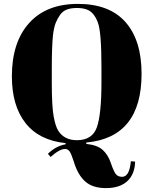

<svg xmlns="http://www.w3.org/2000/svg" viewBox="-20 -731 788 986"><path d="M41 -339Q41 -514 129.5 -612.5Q218 -711 380 -711Q542 -711 624.5 -617.5Q707 -524 707 -352Q707 -25 423 1V8Q480 14 507.5 39Q535 64 549 105.5Q563 147 574 162Q585 177 607 177Q645 177 652 97L674 99Q672 165 633 200Q594 235 524.5 235Q455 235 417 200.5Q379 166 359 99Q346 58 337 46Q328 34 314 34Q286 34 240 75L226 59Q266 19 317 10V4Q181 -10 111 -99Q41 -188 41 -339ZM501 -309V-383Q501 -566 483 -614Q463 -669 426 -682Q405 -690 375 -690Q345 -690 323.5 -682Q302 -674 288 -654Q274 -634 265.5 -612Q257 -590 252 -550Q246 -492 246 -379V-307Q246 -185 255.5 -133.5Q265 -82 279 -60Q310 -11 375 -11Q454 -11 477.5 -77.5Q501 -144 501 -309Z"/></svg>

Font: Abril Fatface
Style: Regular
Weight: 400
Designer: Veronika Burian, Jos Scaglione
Foundry: TypeTogether
Version: Version 1.001